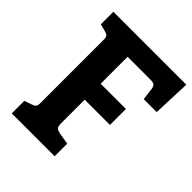

<svg xmlns="http://www.w3.org/2000/svg" viewBox="-201 -841 962 962"><g transform="rotate(45 280.0 -360.0)"><path d="M560 -720 552 -518H460L452 -582Q450 -599 441.5 -605Q433 -611 414 -611H253V-420H432V-307H253V-138Q253 -118 259 -111Q265 -104 283 -100L347 -89V0H43V-89L79 -101Q97 -107 102.5 -114Q108 -121 108 -139V-586Q108 -604 102.5 -610.5Q97 -617 79 -622L43 -631V-720Z"/></g></svg>

Font: Enriqueta
Style: Bold
Weight: 700
Designer: Viviana Monsalve, Gustavo Ibarra
Foundry: 72Puntos
Version: Version 2.000